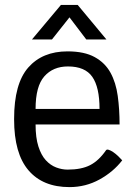

<svg xmlns="http://www.w3.org/2000/svg" viewBox="-20 -745 552 777"><path d="M382.8 -304.2Q382.8 -392.1 353.5 -434.1Q324.2 -476.1 254.9 -476.1Q194.8 -476.1 159.4 -436Q124 -396 124 -304.2ZM124 -241.2Q124 -188 135.3 -152.6Q146.5 -117.2 165.3 -96.7Q184.1 -76.2 207.3 -67.4Q230.5 -58.6 253.4 -58.6Q309.6 -58.6 344.7 -76.7Q379.9 -94.7 409.2 -137.2Q412.1 -141.1 420.2 -138.7Q428.2 -136.2 438.2 -129.4Q448.2 -122.6 458 -113.3Q467.8 -104 474.6 -96.2Q438.5 -49.3 382.6 -18.6Q326.7 12.2 261.2 12.2Q153.3 12.2 95.2 -55.9Q37.1 -124 37.1 -261.2V-264.2Q37.1 -406.7 94.5 -471.9Q151.9 -537.1 253.4 -537.1Q321.3 -537.1 363.3 -513.9Q405.3 -490.7 427.2 -450.7Q449.2 -410.6 456.5 -356.7Q463.9 -302.7 463.9 -241.2H124ZM410.6 -585.4H329.1L261.2 -674.8L190.4 -585.4H109.4L226.6 -725.1H294.4Z"/></svg>

Font: Myanmar Pyu Pro
Style: Regular
Weight: 400
Designer: Khon Soe Zaw Thu
Foundry: PaOh Unicode
Version: Version 2.00 April 29, 2017